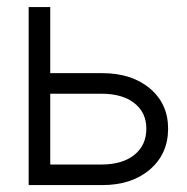

<svg xmlns="http://www.w3.org/2000/svg" viewBox="-20 -536 541 556"><path d="M125.5 -324.2H275.9Q361.3 -324.2 414.1 -279.8Q466.8 -235.4 466.8 -163.6Q466.8 -90.3 414.1 -45.2Q361.3 0 275.9 0H63V-515.6H125.5ZM125.5 -264.6V-59.6H273.9Q334.5 -59.6 369.1 -87.6Q403.8 -115.7 403.8 -163.6Q403.8 -210 369.1 -237.3Q334.5 -264.6 273.9 -264.6Z"/></svg>

Font: Inter Display Light
Style: Regular
Weight: 300
Designer: Rasmus Andersson
Foundry: rsms
Version: Version 4.000;git-a52131595